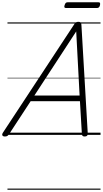

<svg xmlns="http://www.w3.org/2000/svg" viewBox="-66 -1193 909 1698"><path d="M-23 14Q-39 14 -44.5 5Q-50 -4 -40 -20L591 -979Q598 -991 606 -995.5Q614 -1000 628 -1000Q641 -1000 647 -994.5Q653 -989 654 -973L710 -14Q711 0 704.5 7Q698 14 683 14Q669 14 664 8.5Q659 3 658 -10L641 -298H205L16 -9Q6 5 -1.5 9.5Q-9 14 -23 14ZM238 -348H638L608 -915ZM519 -1122Q507 -1122 504 -1128.5Q501 -1135 505 -1146Q509 -1160 515 -1166.5Q521 -1173 533 -1173H804Q816 -1173 818.5 -1166Q821 -1159 818 -1146Q815 -1134 808.5 -1128Q802 -1122 790 -1122ZM0 475H823V485H0ZM0 -20H823V0H0ZM0 -505H823V-500H0ZM0 -995H823V-985H0Z"/></svg>

Font: Playwrite SK Guides
Style: Regular
Weight: 400
Designer: Veronika Burian, José Scaglione
Foundry: TypeTogether
Version: Version 1.003